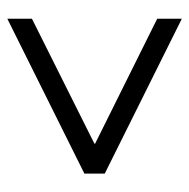

<svg xmlns="http://www.w3.org/2000/svg" viewBox="-16 -554 529 538"><g transform="rotate(90 249.0 -284.5)"><path d="M32 -40V-109L382 -284V-286L32 -460V-529L466 -313V-256Z"/></g></svg>

Font: Nunito Sans 7pt Condensed
Style: Regular
Weight: 400
Width: 3
Designer: Vernon Adams
Foundry: Vernon Adams
Version: Version 3.101;gftools[0.9.27]